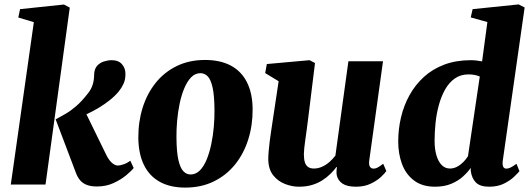

<svg xmlns="http://www.w3.org/2000/svg" viewBox="-20 -837 2406 871"><path d="M29 0 133.5 -736.5 63 -757.5 71 -795.5 270 -816.5 296.5 -802.5 186.5 0ZM420 9Q392.5 9 373.8 1.8Q355 -5.5 343.2 -19.5Q331.5 -33.5 324.5 -52.5L232.5 -295.5Q257 -308.5 279.8 -322Q302.5 -335.5 327 -356.8Q351.5 -378 379 -413.5Q394 -432 400.5 -453.2Q407 -474.5 407 -497.5Q407.5 -523.5 420.2 -538Q433 -552.5 451.5 -558.2Q470 -564 486 -564Q517.5 -564 533.2 -545.8Q549 -527.5 549 -503Q549.5 -476 540 -456.2Q530.5 -436.5 519 -422.5Q502 -402 479 -383.5Q456 -365 430 -349.2Q404 -333.5 377.8 -321.2Q351.5 -309 328 -300L354.5 -354.5L463.5 -131.5Q475.5 -108.5 489 -97.2Q502.5 -86 515 -86Q524 -86 540.5 -91.5Q557 -97 571 -108L586.5 -75Q577.5 -63 553.5 -42.8Q529.5 -22.5 495.5 -6.8Q461.5 9 420 9Z M910 -565Q979 -565 1027 -539.5Q1075 -514 1100.2 -464Q1125.5 -414 1126 -342Q1126.5 -269 1106.2 -204.5Q1086 -140 1046.5 -91Q1007 -42 950 -14Q893 14 820 14Q752.5 14 705.2 -12Q658 -38 633.2 -88.2Q608.5 -138.5 607.5 -210.5Q607 -284.5 627.2 -348.8Q647.5 -413 686.5 -461.5Q725.5 -510 782 -537.5Q838.5 -565 910 -565ZM889.5 -505Q865 -505 847 -486.2Q829 -467.5 816 -436.5Q803 -405.5 795 -367.2Q787 -329 783.5 -289Q780 -249 780.5 -213Q781 -148 789.2 -111.5Q797.5 -75 811.8 -60.2Q826 -45.5 844 -45.5Q868.5 -45.5 886.8 -64Q905 -82.5 917.8 -113.8Q930.5 -145 938.5 -183.5Q946.5 -222 950 -262.2Q953.5 -302.5 953 -339Q952.5 -405 944.2 -441Q936 -477 922 -491Q908 -505 889.5 -505Z M1336 10Q1305.5 10 1273.8 -2Q1242 -14 1220 -41Q1198 -68 1197 -113.5Q1197 -130.5 1198.8 -151.5Q1200.5 -172.5 1203.5 -195.5Q1206.5 -218.5 1210 -242.5Q1213.5 -266.5 1217 -289L1244 -468.5L1183 -505.5L1190.5 -546.5L1384.5 -564L1409 -551L1376.5 -288Q1374 -266.5 1370.8 -244.2Q1367.5 -222 1364.8 -201.5Q1362 -181 1360.2 -164.5Q1358.5 -148 1358.5 -137.5Q1358.5 -114.5 1363.2 -100.2Q1368 -86 1378 -79.2Q1388 -72.5 1404 -72.5Q1423.5 -72.5 1441.5 -80.8Q1459.5 -89 1474.8 -102.5Q1490 -116 1501.5 -131L1560.5 -559H1717.5L1655 -108.5Q1652.5 -89.5 1658.2 -80.8Q1664 -72 1674.5 -72Q1683.5 -72 1692.2 -76.5Q1701 -81 1718.5 -94L1732.5 -61Q1726.5 -51.5 1708.5 -34.5Q1690.5 -17.5 1661.8 -3.8Q1633 10 1595 10Q1554.5 10 1533.5 -4.2Q1512.5 -18.5 1507.5 -43Q1507 -46 1506.8 -50.2Q1506.5 -54.5 1506.5 -59.2Q1506.5 -64 1507.2 -69Q1508 -74 1508.5 -78.5L1506.5 -79.5Q1494.5 -63.5 1478.5 -47.8Q1462.5 -32 1441.8 -18.8Q1421 -5.5 1395 2.2Q1369 10 1336 10Z M2261 -109.5Q2258.5 -91.5 2262.2 -81.8Q2266 -72 2277.5 -72Q2285 -72 2295.2 -76.5Q2305.5 -81 2323 -94L2336.5 -60.5Q2330 -52.5 2312.5 -35.5Q2295 -18.5 2266.5 -4.2Q2238 10 2199 10Q2158 10 2138.8 -9.2Q2119.5 -28.5 2115.5 -63V-75.5Q2102 -56 2080 -36Q2058 -16 2026.5 -3Q1995 10 1953.5 10Q1895 10 1857.8 -18.5Q1820.5 -47 1803.5 -93.5Q1786.5 -140 1786.5 -194.5Q1786.5 -251 1799.2 -305Q1812 -359 1838 -405.8Q1864 -452.5 1903.2 -488.2Q1942.5 -524 1995.8 -544Q2049 -564 2116.5 -564Q2128 -564 2141.2 -562.5Q2154.5 -561 2167 -558.5L2191 -737L2115.5 -758L2124 -795.5L2333 -817L2360 -803ZM2156.5 -490Q2146 -494.5 2133.2 -497Q2120.5 -499.5 2105.5 -499.5Q2069.5 -499.5 2043.2 -481Q2017 -462.5 1999.2 -431Q1981.5 -399.5 1970.8 -360.2Q1960 -321 1955.8 -279Q1951.5 -237 1951.5 -198Q1951.5 -160 1960 -131.8Q1968.5 -103.5 1984 -88Q1999.5 -72.5 2021 -72.5Q2038 -72.5 2053.2 -80.5Q2068.5 -88.5 2081.5 -101.5Q2094.5 -114.5 2103 -128.5Z"/></svg>

Font: Merriweather 28pt Black
Style: Italic
Weight: 900
Italic angle: -7.8°
Version: Version 2.101